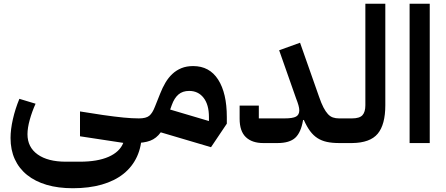

<svg xmlns="http://www.w3.org/2000/svg" viewBox="-20 -760 2367 1020"><path d="M367 240Q289 240 228 222Q167 204 124 169.5Q81 135 58.5 85.5Q36 36 36 -27Q36 -72 48.5 -127Q61 -182 83 -235L169 -209Q150 -167 138 -123.5Q126 -80 126 -47Q126 22 180 60.5Q234 99 330 99H404Q498 99 557 73Q616 47 635 -1L405 -36V-168L527 -149Q590 -140 636 -135.5Q682 -131 718 -131V-74L733 -52Q733 17 708 71.5Q683 126 636 163.5Q589 201 521 220.5Q453 240 367 240Z M834 -57Q811 -25 778 -12.5Q745 0 691 0V-104L718 -131Q756 -131 773 -145Q790 -159 803 -193L831 -263Q843 -294 859 -321Q875 -348 896 -367.5Q917 -387 944 -398Q971 -409 1006 -409Q1093 -409 1139 -337Q1185 -265 1185 -138V-103L1101 22ZM884 -178 1090 -117V-138Q1090 -204 1061.5 -240.5Q1033 -277 985 -277Q950 -277 928 -258Q906 -239 893 -203Z M1379 0Q1319 0 1286 -31.5Q1253 -63 1253 -129V-199H1355V-131H1491Q1535 -131 1552.5 -140.5Q1570 -150 1570 -174Q1570 -185 1565.5 -201Q1561 -217 1553 -237L1463 -493L1574 -533L1675 -246Q1687 -211 1698.5 -189Q1710 -167 1722 -154Q1734 -141 1748.5 -136Q1763 -131 1781 -131H1810V-27L1783 0Q1745 0 1717 -6Q1689 -12 1667 -26Q1645 -40 1627.5 -63.5Q1610 -87 1594 -123L1590 -122Q1579 -56 1548.5 -28Q1518 0 1454 0Z M1783 -104 1810 -131H1850Q1890 -131 1905.5 -148Q1921 -165 1921 -201V-740H2027V-201Q2027 -98 1986.5 -49.5Q1946 -1 1850 0H1783Z M2156 -740H2263V0H2156Z"/></svg>

Font: IBM Plex Arabic SemiBold
Style: Regular
Weight: 600
Designer: Mike Abbink, Paul van der Laan, Pieter van Rosmalen, Wael Morcos, Khajak Apelian
Foundry: Bold Monday
Version: Version 1.0